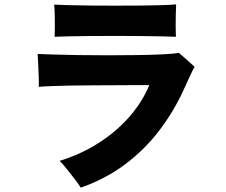

<svg xmlns="http://www.w3.org/2000/svg" viewBox="-20 -805 1040 882"><path d="M351 57Q342 42 325 20Q308 -2 289.5 -25.5Q271 -49 254 -66Q351 -96 432 -147.5Q513 -199 573 -267Q633 -335 666 -414Q649 -414 610 -414Q571 -414 520 -413.5Q469 -413 414 -413Q359 -413 307.5 -412Q256 -411 216.5 -409.5Q177 -408 158 -406Q159 -420 158 -449.5Q157 -479 155.5 -510Q154 -541 153 -557Q175 -556 224.5 -554.5Q274 -553 339.5 -552Q405 -551 476 -551Q547 -551 613 -552Q679 -553 729 -555.5Q779 -558 802 -562Q816 -550 837.5 -531Q859 -512 874 -498Q865 -483 850.5 -451Q836 -419 822 -389Q777 -291 710.5 -204Q644 -117 554.5 -50Q465 17 351 57ZM231 -636Q232 -655 232 -681.5Q232 -708 231.5 -735.5Q231 -763 229 -784Q247 -783 290 -781.5Q333 -780 391 -779.5Q449 -779 511.5 -779Q574 -779 631.5 -779.5Q689 -780 731 -781.5Q773 -783 789 -785V-782Q788 -764 787.5 -738Q787 -712 787 -684.5Q787 -657 788 -636Q768 -637 724 -638Q680 -639 623 -639.5Q566 -640 505 -640Q444 -640 388 -639.5Q332 -639 290.5 -638Q249 -637 231 -636Z"/></svg>

Font: Zen Kaku Gothic Antique Black
Style: Regular
Weight: 900
Designer: Yoshimichi Ohira
Foundry: Positype
Version: Version 1.001